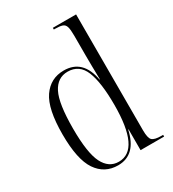

<svg xmlns="http://www.w3.org/2000/svg" viewBox="-186 -862 878 974"><g transform="rotate(-30 253.0 -375.0)"><path d="M217 10Q138 10 94 -55Q50 -120 50 -267Q50 -416 94.5 -480.5Q139 -545 217 -545Q328 -545 352 -414H354Q353 -459 352.5 -494.5Q352 -530 352 -556V-672Q352 -707 347 -723.5Q342 -740 327.5 -745Q313 -750 286 -750H278V-760H414V-81Q414 -36 427 -23Q440 -10 481 -10H491V0H353V-122H351Q322 10 217 10ZM229 -4Q353 -4 353 -266Q353 -397 326 -463.5Q299 -530 231 -530Q171 -530 141 -471Q111 -412 111 -266Q111 -123 141 -63.5Q171 -4 229 -4Z"/></g></svg>

Font: Noto Serif Display Condensed Light
Style: Regular
Weight: 300
Width: 3
Designer: Monotype Design Team
Foundry: Monotype Imaging Inc.
Version: Version 2.009